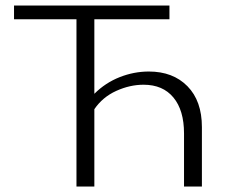

<svg xmlns="http://www.w3.org/2000/svg" viewBox="-20 -678 849 698"><path d="M714 -216V0H649V-193Q649 -277 610.5 -323.5Q572 -370 502 -370Q452 -370 402.5 -347.5Q353 -325 323 -281V0H258V-608H31V-658H596V-608H323V-337Q363 -377 415 -397.5Q467 -418 521 -418Q609 -418 661.5 -364.5Q714 -311 714 -216Z"/></svg>

Font: Isabella Sans
Style: Regular
Weight: 400
Designer: Original fonts by Christian Thalmann (Catharsis Fonts), Modifications by Cristiano Sobral
Version: Version 0.002;July 12, 2020;FontCreator 13.0.0.2655 64-bit; 